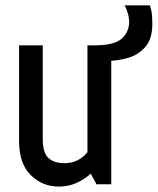

<svg xmlns="http://www.w3.org/2000/svg" viewBox="-20 -688 589 717"><path d="M200.2 8.8Q138.2 8.8 94.7 -34.2Q51.3 -77.1 51.3 -159.7V-518.6H139.6V-169.4Q139.6 -118.2 160.4 -98.4Q181.2 -78.6 221.2 -78.6Q248.5 -78.6 270.3 -89.8Q292 -101.1 306.6 -119.6V-518.6H395.5V0H340.3L318.8 -39.6Q296.9 -19 266.4 -5.1Q235.8 8.8 200.2 8.8ZM377.4 -460.4 331.1 -518.6Q405.3 -518.6 433.8 -543Q462.4 -567.4 462.4 -608.9Q462.4 -618.7 458.3 -635Q454.1 -651.4 445.8 -668H539.6Q546.9 -646.5 547.9 -627Q548.8 -607.4 548.8 -598.6Q548.8 -543.5 523.2 -513.4Q497.6 -483.4 458.3 -471.9Q418.9 -460.4 377.4 -460.4Z"/></svg>

Font: Voltaire
Style: Regular
Weight: 400
Designer: Yvonne Schüttler, Eben Sorkin, Emma Marichal
Foundry: Sorkin Type Co.
Version: Version 1.010; ttfautohint (v1.8.4.7-5d5b)